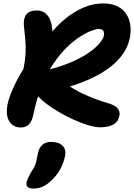

<svg xmlns="http://www.w3.org/2000/svg" viewBox="-20 -730 781 1119"><path d="M100 13Q58 13 35 -21.5Q12 -56 24 -122Q33 -163 56 -215Q79 -267 117 -329Q127 -379 129 -419Q131 -459 127.5 -498.5Q124 -538 119 -584Q116 -624 134 -646.5Q152 -669 195 -669Q238 -669 262.5 -633Q287 -597 287 -512L259 -513Q305 -575 358.5 -619Q412 -663 468 -686.5Q524 -710 579 -710Q632 -710 666 -692.5Q700 -675 718 -645.5Q736 -616 740 -579.5Q744 -543 736 -506Q726 -459 698 -418Q670 -377 625 -341.5Q580 -306 520 -277Q460 -248 387 -226Q430 -198 487 -173Q544 -148 605 -130Q650 -118 665.5 -98.5Q681 -79 676 -56Q669 -20 640 -4Q611 12 562 12Q536 12 494 -0.5Q452 -13 404 -35Q356 -57 310 -85Q264 -113 227.5 -144Q191 -175 173 -206Q165 -222 170 -245.5Q175 -269 190 -289.5Q205 -310 225 -315Q319 -336 386 -364Q453 -392 495.5 -421.5Q538 -451 560 -477.5Q582 -504 585 -521Q589 -538 582.5 -549.5Q576 -561 556 -561Q540 -561 512 -550.5Q484 -540 447.5 -517Q411 -494 371.5 -456Q332 -418 294.5 -363.5Q257 -309 226 -235Q195 -161 175 -66Q170 -38 160 -20.5Q150 -3 135 5Q120 13 100 13ZM176 369Q127 369 135 331Q138 320 143 308.5Q148 297 159 277Q178 250 185.5 229.5Q193 209 195.5 192Q198 175 202 160Q207 133 226 115Q245 97 278 97Q323 97 345 119.5Q367 142 359 180Q351 219 330.5 257Q310 295 274 327Q250 349 226.5 359Q203 369 176 369Z"/></svg>

Font: Shantell Sans
Style: Bold Italic
Weight: 700
Italic angle: -11°
Designer: Stephen Nixon, Anya Danilova, Shantell Martin
Foundry: Arrow Type
Version: Version 1.011;[c5ecc13dd]